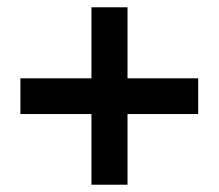

<svg xmlns="http://www.w3.org/2000/svg" viewBox="-20 -511 600 527"><path d="M231 -4V-198H36V-296H231V-491H330V-296H524V-198H330V-4Z"/></svg>

Font: Hanken Grotesk
Style: Bold Italic
Weight: 700
Italic angle: -8°
Designer: Alfredo Marco Pradil
Foundry: Hanken Design Co.
Version: Version 3.013